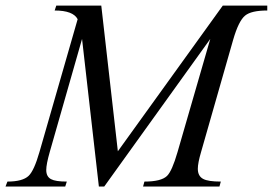

<svg xmlns="http://www.w3.org/2000/svg" viewBox="-50 -682 997 702"><path d="M927.2 -643.6Q868.7 -643.6 846.2 -625Q822.3 -605.5 802.2 -535.6L685.1 -126Q673.3 -85.9 673.3 -64.9Q673.3 -38.1 692.9 -27.8Q710.9 -18.1 757.3 -18.1L752.4 0H473.1L478 -18.1Q539.1 -18.1 560.5 -38.6Q579.1 -56.6 599.1 -126L718.8 -539.6L331.1 0H311.5L250 -539.6L131.8 -126Q119.1 -81.5 119.1 -60.5Q119.1 -36.1 136.7 -26.9Q152.8 -18.1 194.3 -18.1L188.5 0H-29.8L-22.9 -18.1Q32.7 -18.1 54.7 -39.1Q74.7 -58.1 94.2 -126L233.9 -611.8Q217.3 -643.6 149.9 -643.6L155.8 -661.6H320.3L380.9 -128.9L764.6 -661.6H927.2Z"/></svg>

Font: Dai Banna SIL Book
Style: Oblique
Weight: 400
Italic angle: -11°
Designer: Victor Gaultney
Foundry: SIL International
Version: Version 2.000